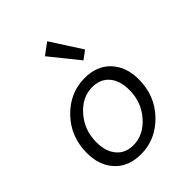

<svg xmlns="http://www.w3.org/2000/svg" viewBox="-221 -907 1043 1043"><g transform="rotate(-45 300.0 -385.5)"><path d="M250 12Q155 12 100.5 -46.5Q46 -105 46 -201Q46 -326 129 -412Q212 -498 326 -498Q420 -498 474.5 -439.5Q529 -381 529 -285Q529 -160 446 -74Q363 12 250 12ZM255 -52Q333 -52 392.5 -119.5Q452 -187 452 -280Q452 -352 417 -393Q382 -434 320 -434Q242 -434 183 -366.5Q124 -299 124 -206Q124 -135 159 -93.5Q194 -52 255 -52ZM389 -570 257 -734 323 -783 437 -606Z"/></g></svg>

Font: TypoPRO Source Code Pro
Style: Italic
Weight: 400
Italic angle: -11°
Monospace: yes
Designer: Paul D. Hunt, Teo Tuominen
Foundry: Adobe Systems Incorporated
Version: Version 1.030;PS 1.0;hotconv 1.0.84;makeotf.lib2.5.63406